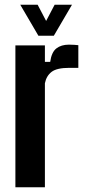

<svg xmlns="http://www.w3.org/2000/svg" viewBox="-20 -792 360 812"><path d="M45.1 0V-600H169.9V-530.4H192.3Q198 -571.4 218.5 -587.3Q239 -603.2 271.8 -603.2Q283.4 -603.2 294.3 -602.4Q305.3 -601.6 311.3 -600.9V-505.1H273.4Q220.5 -505.1 198.4 -488.2Q176.2 -471.3 169.9 -439.8V0ZM142.4 -640.9 65.6 -772.1H139.1L175.1 -703.4L211.1 -772.1H284.5L207.7 -640.9Z"/></svg>

Font: Big Shoulders Display SC Thin
Style: Regular
Weight: 100
Designer: Patric King
Foundry: XO Type Co
Version: Version 2.002